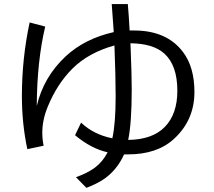

<svg xmlns="http://www.w3.org/2000/svg" viewBox="-20 -843 1040 933"><path d="M199.7 -713.9Q159.7 -544.9 158.7 -328.1Q191.9 -469.7 299.8 -569.8Q391.1 -654.8 532.7 -687L531.7 -701.7Q526.9 -774.9 522.9 -823.2H601.1Q606 -768.6 609.9 -694.8Q620.1 -694.8 634.8 -694.8Q791.5 -693.8 869.6 -589.8Q924.8 -516.6 924.8 -396Q924.8 -258.3 824.2 -167Q742.7 -92.8 602.1 -92.8Q594.7 -92.8 583 -92.8Q545.9 -10.7 475.1 33.7Q444.3 52.7 399.9 69.8L349.1 18.1Q406.2 -2.4 440.9 -28.3Q479.5 -57.1 502.9 -103Q423.8 -120.1 344.7 -186L374 -247.1Q435.1 -189 525.9 -170.9Q542 -243.7 542 -375Q542 -471.7 536.1 -622.1Q409.2 -586.9 331.1 -508.8Q256.8 -434.1 211.9 -324.2Q185.5 -260.3 185.5 -197.8Q185.5 -168 191.9 -134.8L112.8 -118.2Q86.4 -242.2 86.4 -376.5Q86.4 -558.6 124 -733.9ZM613.8 -632.8 614.7 -613.3Q620.1 -477.5 620.1 -408.7Q620.1 -246.1 603 -163.1Q720.7 -164.6 780.8 -226.1Q841.8 -288.6 841.8 -401.9Q841.8 -524.9 779.3 -582Q725.6 -631.3 613.8 -632.8Z"/></svg>

Font: BIZ UDGothic
Style: Regular
Weight: 400
Monospace: yes
Designer: TypeBank Co., Ltd.
Foundry: Morisawa Inc.
Version: Version 1.05